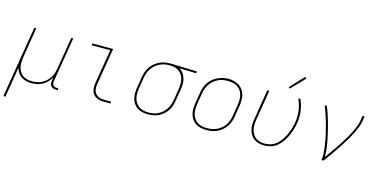

<svg xmlns="http://www.w3.org/2000/svg" viewBox="-88 -1231 3775 1910"><g transform="rotate(15 1800.0 -276.0)"><path d="M9 205 130 -530H151L100 -220Q96 -194 95 -168Q94 -142 99.5 -117.5Q105 -93 118 -72Q131 -51 150.5 -37Q170 -23 195 -17Q220 -11 246 -11Q271 -11 296 -15.5Q321 -20 344.5 -32Q368 -44 388 -62Q408 -80 422.5 -102.5Q437 -125 445 -149.5Q453 -174 457 -199L512 -530H532L456 -68Q454 -56 455.5 -45Q457 -34 464 -26Q471 -18 481.5 -14.5Q492 -11 503 -11H517V8H500Q485 8 470.5 3.5Q456 -1 446.5 -11.5Q437 -22 434.5 -37Q432 -52 435 -68L441 -104Q426 -77 405 -55Q384 -33 357.5 -18Q331 -3 302 2.5Q273 8 245 8Q217 8 189.5 2Q162 -4 140 -19Q118 -34 103 -56.5Q88 -79 81 -105L30 205Z M989 0Q969 0 948.5 -3.5Q928 -7 910.5 -16.5Q893 -26 880.5 -41Q868 -56 862 -75Q856 -94 856 -114.5Q856 -135 859 -156L918 -511H728V-530H942L880 -153Q877 -135 877 -117.5Q877 -100 882 -83.5Q887 -67 897.5 -54Q908 -41 922.5 -33Q937 -25 954.5 -22Q972 -19 989 -19H1058V0Z M1445 8Q1415 8 1386.5 2Q1358 -4 1335 -19Q1312 -34 1296 -57Q1280 -80 1273 -107.5Q1266 -135 1266.5 -164.5Q1267 -194 1272 -223L1290 -333Q1294 -360 1303 -386Q1312 -412 1327.5 -436Q1343 -460 1364.5 -479.5Q1386 -499 1411.5 -512Q1437 -525 1464 -531.5Q1491 -538 1518 -538Q1521 -538 1525 -538Q1529 -538 1533 -538Q1537 -538 1541.5 -538Q1546 -538 1550 -538L1806 -530L1802 -511L1629 -516Q1653 -502 1670 -478.5Q1687 -455 1694.5 -426.5Q1702 -398 1701.5 -367.5Q1701 -337 1695 -307L1677 -197Q1673 -169 1664 -142.5Q1655 -116 1639.5 -91.5Q1624 -67 1601.5 -47Q1579 -27 1553 -14.5Q1527 -2 1499.5 3Q1472 8 1445 8ZM1445 -11Q1470 -11 1495.5 -15.5Q1521 -20 1544.5 -32Q1568 -44 1588 -62.5Q1608 -81 1622.5 -103.5Q1637 -126 1645 -150.5Q1653 -175 1657 -200L1675 -310Q1679 -334 1680 -359Q1681 -384 1676.5 -407.5Q1672 -431 1661 -451.5Q1650 -472 1632.5 -487Q1615 -502 1592 -509.5Q1569 -517 1545 -519H1530Q1526 -519 1523 -519Q1520 -519 1516 -519Q1492 -519 1467.5 -512.5Q1443 -506 1420 -494.5Q1397 -483 1377.5 -464.5Q1358 -446 1344 -424Q1330 -402 1322 -378.5Q1314 -355 1310 -330L1292 -220Q1288 -194 1287.5 -167.5Q1287 -141 1293 -116.5Q1299 -92 1313 -71Q1327 -50 1347.5 -36Q1368 -22 1393.5 -16.5Q1419 -11 1445 -11Z M2046 8Q2016 8 1987.5 2Q1959 -4 1935.5 -19Q1912 -34 1896.5 -57Q1881 -80 1873.5 -107.5Q1866 -135 1866.5 -164.5Q1867 -194 1872 -223L1890 -333Q1894 -361 1903.5 -388Q1913 -415 1929.5 -440Q1946 -465 1969 -484.5Q1992 -504 2018.5 -516Q2045 -528 2073.5 -534.5Q2102 -541 2129 -541Q2158 -541 2186.5 -533.5Q2215 -526 2238.5 -511.5Q2262 -497 2278 -473.5Q2294 -450 2301.5 -423Q2309 -396 2308.5 -366Q2308 -336 2303 -307L2285 -197Q2281 -169 2271.5 -141.5Q2262 -114 2245.5 -89.5Q2229 -65 2206 -45.5Q2183 -26 2156.5 -13.5Q2130 -1 2101.5 3.5Q2073 8 2046 8ZM2046 -11Q2071 -11 2097 -15.5Q2123 -20 2147.5 -31.5Q2172 -43 2193 -61Q2214 -79 2229 -101.5Q2244 -124 2252.5 -149Q2261 -174 2265 -200L2283 -310Q2287 -336 2287.5 -363Q2288 -390 2282 -415Q2276 -440 2261.5 -461Q2247 -482 2226 -495Q2205 -508 2179 -513.5Q2153 -519 2127 -519Q2101 -519 2075.5 -514.5Q2050 -510 2026 -498Q2002 -486 1981.5 -468Q1961 -450 1946 -427.5Q1931 -405 1922.5 -380.5Q1914 -356 1910 -330L1892 -220Q1888 -194 1887.5 -167.5Q1887 -141 1893 -116Q1899 -91 1913 -70.5Q1927 -50 1947.5 -36Q1968 -22 1994 -16.5Q2020 -11 2046 -11Z M2640 8Q2612 8 2585 1Q2558 -6 2536 -22Q2514 -38 2500 -61Q2486 -84 2479.5 -110.5Q2473 -137 2474 -166Q2475 -195 2480 -223L2530 -530H2551L2500 -220Q2496 -195 2495 -169Q2494 -143 2499.5 -119Q2505 -95 2517 -74Q2529 -53 2548 -38.5Q2567 -24 2591 -17.5Q2615 -11 2641 -11Q2673 -11 2705.5 -21.5Q2738 -32 2764 -55Q2790 -78 2809 -106.5Q2828 -135 2842 -166Q2856 -197 2865.5 -228Q2875 -259 2881 -292Q2891 -354 2883 -414.5Q2875 -475 2850 -528L2868 -537Q2895 -481 2903.5 -417.5Q2912 -354 2901 -289Q2895 -254 2884.5 -220.5Q2874 -187 2859 -154Q2844 -121 2822.5 -90.5Q2801 -60 2773 -36.5Q2745 -13 2710 -2.5Q2675 8 2640 8ZM2741 -604 2728 -616 2860 -757 2876 -743Z M3230 0Q3236 -35 3233.5 -70Q3231 -105 3226.5 -139.5Q3222 -174 3215.5 -207.5Q3209 -241 3201 -274Q3193 -307 3184.5 -339.5Q3176 -372 3166 -404.5Q3156 -437 3145 -468.5Q3134 -500 3121 -531L3140 -538Q3157 -499 3170.5 -459Q3184 -419 3195.5 -378Q3207 -337 3217 -295Q3227 -253 3235.5 -211Q3244 -169 3249.5 -125.5Q3255 -82 3254 -38Q3273 -64 3292 -90Q3311 -116 3329 -142.5Q3347 -169 3365 -195.5Q3383 -222 3399.5 -249.5Q3416 -277 3432 -304.5Q3448 -332 3461.5 -360.5Q3475 -389 3486.5 -418Q3498 -447 3503 -477L3512 -530H3532L3524 -477Q3518 -444 3505.5 -412.5Q3493 -381 3478 -350Q3463 -319 3445.5 -289Q3428 -259 3409.5 -229.5Q3391 -200 3372 -171Q3353 -142 3333 -113.5Q3313 -85 3292.5 -56.5Q3272 -28 3251 0Z"/></g></svg>

Font: Iosevka Curly ThExObl
Style: Regular
Weight: 100
Width: 7
Italic angle: -9°
Monospace: yes
Designer: Belleve Invis
Foundry: Belleve Invis
Version: Version 11.1.0; ttfautohint (v1.8.3)